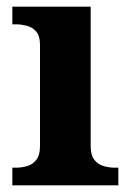

<svg xmlns="http://www.w3.org/2000/svg" viewBox="-20 -556 392 576"><path d="M17 0V-53H29Q44 -53 60.5 -57.5Q77 -62 88.5 -75.9Q100 -89.8 100 -117.7V-422Q100 -448.9 88 -462Q76 -475 59.5 -479Q43 -483 29 -483H17V-536H252V-118Q252 -90 263.5 -76Q275 -62 292 -57.5Q309 -53 323 -53H335V0Z"/></svg>

Font: Noto Serif Thai
Style: Regular
Weight: 400
Designer: Monotype Design Team
Foundry: Monotype Imaging Inc.
Version: Version 2.001